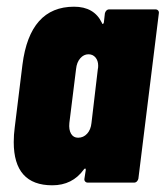

<svg xmlns="http://www.w3.org/2000/svg" viewBox="-20 -545 494 573"><path d="M306 -517H444Q449 -517 452 -513.5Q455 -510 454 -505L393 -12Q392 -7 388.5 -3.5Q385 0 380 0H242Q237 0 234 -3.5Q231 -7 232 -12L236 -38Q236 -42 234 -42Q232 -42 230 -39Q196 8 136 8Q21 8 21 -121Q21 -143 24 -165L47 -352Q69 -525 201 -525Q261 -525 284 -477Q285 -473 287 -473.5Q289 -474 290 -478L293 -505Q294 -510 297.5 -513.5Q301 -517 306 -517ZM253 -178 272 -339Q273 -342 273 -349Q273 -364 265 -373.5Q257 -383 244 -383Q230 -383 219.5 -371Q209 -359 207 -339L187 -178Q185 -158 192 -146Q199 -134 213 -134Q229 -134 240 -146Q251 -158 253 -178Z"/></svg>

Font: Barlow Condensed ExtraBold
Style: Italic
Weight: 800
Width: 3
Italic angle: -7°
Designer: Jeremy Tribby
Foundry: Tribby Type
Version: Version 1.408